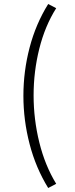

<svg xmlns="http://www.w3.org/2000/svg" viewBox="-20 -825 373 960"><path d="M221 115Q159 14.5 128 -104.8Q97 -224 97 -346Q97 -468.5 128 -587Q159 -705.5 221 -805L261 -784Q205 -695.5 176.5 -581.5Q148 -467.5 148 -348Q148 -229 176.5 -113.2Q205 2.5 261 94Z"/></svg>

Font: Geologica Thin
Style: Regular
Weight: 100
Designer: Sindre Bremnes, Frode Helland
Foundry: Monokrom Skriftforlag AS
Version: Version 1.010; ttfautohint (v1.8.4.7-5d5b);gftools[0.9.28]